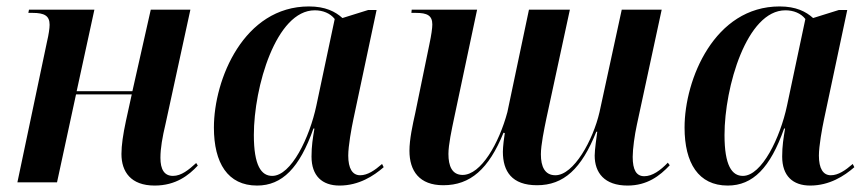

<svg xmlns="http://www.w3.org/2000/svg" viewBox="-20 -566 2692 596"><path d="M460 10C526 10 566 -22 594 -52L589 -60C566 -39 543 -20 517 -20C490 -20 478 -40 478 -76C478 -106 484 -140 494 -182L571 -536H448L391 -283H218L273 -536H70L68 -526H81C118 -526 134 -517 134 -489C134 -478 131 -458 126 -437L34 0H157L216 -273H389L371 -191C362 -149 357 -115 357 -88C357 -33 386 10 460 10Z M778 10C856 10 910 -45 953 -167H956C951 -137 947 -113 947 -80C947 -20 980 10 1034 10C1094 10 1140 -20 1171 -47L1166 -57C1143 -37 1121 -22 1098 -22C1074 -22 1061 -43 1061 -83C1061 -113 1071 -168 1077 -196L1149 -535H1123L1043 -510C1021 -530 990 -546 939 -546C737 -546 644 -320 644 -170C644 -60 687 10 778 10ZM825 -20C791 -20 768 -52 768 -147C768 -296 837 -534 957 -534C982 -534 1005 -525 1019 -507L962 -238C941 -139 884 -20 825 -20Z M1928 10C1989 10 2028 -20 2059 -53L2053 -61C2030 -37 2005 -19 1980 -19C1955 -19 1944 -39 1944 -79C1944 -104 1950 -147 1957 -179L2034 -536H1910L1841 -218C1821 -131 1761 -22 1704 -22C1671 -22 1659 -49 1659 -87C1659 -116 1669 -164 1676 -198L1749 -536H1622L1555 -218C1529 -121 1473 -23 1416 -23C1383 -23 1372 -51 1372 -88C1372 -117 1382 -163 1390 -201L1461 -536H1258L1257 -526H1271C1306 -526 1322 -518 1322 -490C1322 -479 1319 -457 1313 -429L1269 -215C1261 -179 1251 -134 1251 -98C1251 -35 1282 9 1356 9C1440 9 1497 -41 1543 -154L1547 -153C1545 -142 1541 -110 1541 -95C1541 -34 1569 9 1647 9C1730 9 1785 -42 1831 -157H1834C1832 -142 1826 -101 1826 -83C1826 -30 1856 10 1928 10Z M2239 10C2317 10 2371 -45 2414 -167H2417C2412 -137 2408 -113 2408 -80C2408 -20 2441 10 2495 10C2555 10 2601 -20 2632 -47L2627 -57C2604 -37 2582 -22 2559 -22C2535 -22 2522 -43 2522 -83C2522 -113 2532 -168 2538 -196L2610 -535H2584L2504 -510C2482 -530 2451 -546 2400 -546C2198 -546 2105 -320 2105 -170C2105 -60 2148 10 2239 10ZM2286 -20C2252 -20 2229 -52 2229 -147C2229 -296 2298 -534 2418 -534C2443 -534 2466 -525 2480 -507L2423 -238C2402 -139 2345 -20 2286 -20Z"/></svg>

Font: Noto Serif Display SemiCondensed SemiBold
Style: Italic
Weight: 600
Width: 4
Italic angle: -12°
Designer: Monotype Design Team
Foundry: Monotype Imaging Inc.
Version: Version 2.009